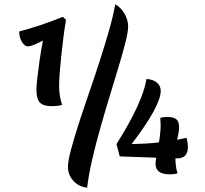

<svg xmlns="http://www.w3.org/2000/svg" viewBox="-20 -788 949 890"><path d="M286 -696Q280 -661 274.5 -619Q269 -577 264.5 -534Q260 -491 257 -453.5Q254 -416 254 -391Q254 -341 268 -302Q251 -296 219 -296Q180 -296 164.5 -313Q149 -330 149 -371Q149 -391 153 -427Q157 -463 163.5 -508Q170 -553 179 -600Q127 -573 110 -573Q94 -573 81.5 -594Q69 -615 69 -642Q168 -668 271 -710ZM514 -768Q540 -754 557 -725Q574 -696 574 -665Q574 -641 562 -593.5Q550 -546 531 -482.5Q512 -419 489.5 -345.5Q467 -272 445.5 -196.5Q424 -121 407.5 -49.5Q391 22 384 82Q346 78 320.5 50.5Q295 23 295 -14Q295 -41 308.5 -92Q322 -143 343.5 -210Q365 -277 391 -352Q417 -427 441.5 -503Q466 -579 485.5 -647Q505 -715 514 -768ZM535 -63 520 -120Q583 -220 617 -295Q651 -370 659 -422Q690 -420 707.5 -405Q725 -390 725 -367Q725 -297 590 -120Q623 -121 653.5 -122.5Q684 -124 717 -128Q721 -152 723.5 -180.5Q726 -209 723 -242Q740 -246 753 -246Q784 -246 797 -235.5Q810 -225 810 -199Q810 -186 807.5 -171.5Q805 -157 801 -140Q822 -144 845 -149Q851 -125 851 -108Q851 -54 802 -54H793Q794 -10 803 15Q792 20 766 20Q701 20 701 -29Q701 -39 704 -57Z"/></svg>

Font: Merienda SemiBold
Style: Regular
Weight: 600
Designer: Eduardo Rodriguez Tunni
Foundry: Eduardo Rodriguez Tunni
Version: Version 2.001; ttfautohint (v1.8.4.7-5d5b)